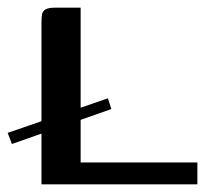

<svg xmlns="http://www.w3.org/2000/svg" viewBox="-28 -480 534 500"><path d="M253 -224 262 -196 3 -105 -8 -134ZM182 -460V-57H486V0H80V-421Q80 -434 81.5 -442.5Q83 -451 90.5 -455.5Q98 -460 115 -460Z"/></svg>

Font: Genos Thin Medium
Style: Regular
Weight: 500
Version: Version 1.010